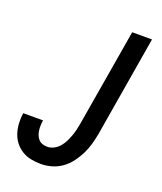

<svg xmlns="http://www.w3.org/2000/svg" viewBox="-138 -824 775 920"><g transform="rotate(20 250.0 -363.5)"><path d="M180 8Q154 8 129 3Q104 -2 83 -15Q62 -28 47 -47.5Q32 -67 24.5 -90.5Q17 -114 15.5 -140.5Q14 -167 18 -192H119Q117 -180 116.5 -167Q116 -154 117.5 -141.5Q119 -129 123.5 -117.5Q128 -106 136 -97Q144 -88 156 -84Q168 -80 180 -80Q197 -80 213 -88Q229 -96 241 -109.5Q253 -123 261 -139Q269 -155 275 -171Q281 -187 285 -203.5Q289 -220 292 -237L376 -735H477L391 -222Q386 -195 378.5 -168Q371 -141 358.5 -115.5Q346 -90 328 -66Q310 -42 286.5 -25Q263 -8 235 0Q207 8 180 8Z"/></g></svg>

Font: iosevka_custom_sans_ss08 SmBd
Style: Italic
Weight: 600
Italic angle: -10°
Designer: Belleve Invis
Foundry: Belleve Invis
Version: Version 10.3.0; ttfautohint (v1.8.3)